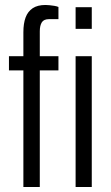

<svg xmlns="http://www.w3.org/2000/svg" viewBox="-20 -752 448 772"><path d="M74 0V-469H16V-526H74V-622Q74 -658 83 -682Q92 -706 111.5 -719Q131 -732 163 -732Q170 -732 179.5 -731Q189 -730 198.5 -728.5Q208 -727 215 -724V-675H177Q156 -675 148 -662Q140 -649 140 -626V-526H215V-469H140V0ZM284 -636V-723H349V-636ZM284 0V-526H349V0Z"/></svg>

Font: Archivo Condensed Light
Style: Regular
Weight: 300
Width: 3
Designer: Hector Gatti
Foundry: Omnibus-Type
Version: Version 2.001